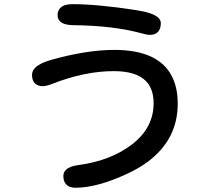

<svg xmlns="http://www.w3.org/2000/svg" viewBox="-20 -800 1040 910"><path d="M323.2 -780.3Q441.9 -780.3 625.5 -752Q707 -739.3 731 -715.3Q742.2 -704.1 742.2 -690.4Q742.2 -662.1 728 -647.9Q714.8 -634.8 691.4 -634.8Q676.3 -634.8 654.8 -641.1Q519 -678.7 327.1 -680.7Q262.7 -681.6 254.4 -716.8Q252.9 -722.2 252.9 -727.5Q252.9 -749.5 266.1 -762.7Q283.7 -780.3 323.2 -780.3ZM521.5 -563.5Q730 -563.5 793.9 -439.9Q822.3 -385.7 822.3 -308.6Q822.3 -168.9 726.1 -72.8Q671.4 -17.6 585 22.5Q441.4 89.8 337.9 89.8Q309.6 89.8 294.9 75.2Q280.3 60.5 280.3 34.2Q280.3 17.1 292.5 4.9Q309.6 -12.2 351.6 -17.6Q507.3 -38.6 608.4 -117.7Q708 -195.8 708 -310.5Q708 -379.4 670.9 -416.5Q624.5 -462.9 519.5 -462.9Q382.3 -462.9 228 -402.8Q200.2 -391.6 182.6 -391.6Q158.7 -391.6 145.3 -405Q131.8 -418.5 131.8 -445.3Q131.8 -463.9 147 -479Q168.9 -501 222.2 -516.1Q390.6 -563.5 521.5 -563.5Z"/></svg>

Font: YuPearl-SemiBold
Style: SemiBold
Weight: 600
Designer: Max Yao
Foundry: Max-Everyday
Version: Version 1.011; ttfautohint (v1.8.3)